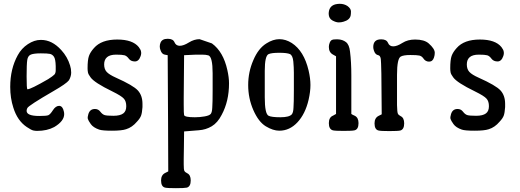

<svg xmlns="http://www.w3.org/2000/svg" viewBox="-20 -694 2759 1018"><path d="M121.1 -106.4Q121.1 -79.1 188.5 -79.1Q225.6 -79.1 235.8 -83Q246.1 -86.9 260.7 -109.9Q275.4 -132.8 293.9 -132.8Q312.5 -131.8 318.4 -103.5Q320.3 -96.7 320.3 -88.9Q320.3 -51.8 267.6 -20.5Q229.5 0 176.8 0Q166 0 155.8 -2.4Q145.5 -4.9 122.1 -20.5Q72.3 -53.7 50.8 -123Q34.2 -173.8 34.2 -233.4Q34.2 -329.1 74.2 -401.4Q93.8 -437.5 127.9 -460Q162.1 -482.4 195.3 -482.4H198.2Q255.9 -482.4 304.7 -428.7Q337.9 -392.6 351.6 -346.7Q357.4 -329.1 357.4 -309.1Q357.4 -289.1 345.7 -268.6Q333 -251 261.7 -210Q131.8 -134.8 125 -121.1Q121.1 -113.3 121.1 -106.4ZM245.1 -408.2Q232.4 -411.1 196.3 -411.1Q160.2 -411.1 144 -404.8Q127.9 -398.4 124.5 -376Q121.1 -353.5 121.1 -289.1Q121.1 -224.6 125 -220.7H126Q142.6 -220.7 235.4 -274.4Q259.8 -290 267.6 -297.9Q275.4 -304.7 275.4 -322.3V-343.8Q274.4 -380.9 266.1 -393.1Q257.8 -405.3 245.1 -408.2Z M706.1 -48.8Q680.7 -18.6 648.4 -8.8Q625 -1 573.7 -1Q522.5 -1 505.9 -6.8Q474.6 -17.6 461.4 -36.1Q448.2 -54.7 445.8 -63.5Q443.4 -72.3 448.2 -87.9Q456.1 -116.2 483.4 -116.2Q501 -116.2 511.7 -102.1Q522.5 -87.9 534.2 -84Q545.9 -80.1 581.5 -80.1Q617.2 -80.1 633.8 -92.8Q649.4 -104.5 649.4 -130.9Q649.4 -157.2 636.7 -170.9Q624 -185.5 576.2 -209Q479.5 -255.9 460 -284.2Q448.2 -299.8 446.3 -310.1Q444.3 -320.3 444.3 -332Q444.3 -377 451.7 -397.5Q459 -418 478.5 -439.5Q517.6 -484.4 601.6 -484.4Q683.6 -484.4 715.8 -444.3Q726.6 -429.7 727.5 -421.9Q730.5 -410.2 725.6 -396.5Q715.8 -368.2 695.3 -368.2Q673.8 -368.2 663.1 -382.8Q652.3 -397.5 640.1 -400.9Q627.9 -404.3 595.7 -404.3Q563.5 -404.3 547.9 -391.1Q532.2 -377.9 532.2 -352.5Q532.2 -327.1 545.9 -312.5Q559.6 -297.9 594.7 -282.2Q686.5 -241.2 710.9 -214.4Q735.4 -187.5 735.4 -143.6V-126Q733.4 -95.7 728 -81.1Q722.7 -66.4 706.1 -48.8Z M855.5 300.8Q834 295.9 834 262.7Q834 233.4 856.4 222.7L872.1 214.8Q872.1 112.3 871.1 -42Q870.1 -196.3 869.1 -401.4Q863.3 -402.3 853.5 -404.3Q837.9 -407.2 831.1 -427.7Q827.1 -437.5 827.1 -447.8Q827.1 -458 831.1 -467.8Q839.8 -488.3 868.2 -488.3Q869.1 -488.3 870.1 -488.3Q897.5 -488.3 905.3 -469.7Q913.1 -451.2 933.1 -451.2Q953.1 -451.2 981.4 -468.8Q1009.8 -486.3 1038.1 -486.3L1103.5 -463.9Q1164.1 -419.9 1185.5 -322.3Q1194.3 -283.2 1194.3 -252Q1194.3 -157.2 1155.3 -85Q1133.8 -43 1102.5 -24.4Q1071.3 -5.9 1034.2 -3.4Q997.1 -1 956.1 2.9Q956.1 38.1 955.1 84.5Q954.1 130.9 954.1 148.4V177.7Q954.1 205.1 957.5 211.9Q960.9 218.8 972.7 224.6Q991.2 233.4 991.2 262.7Q991.2 294.9 970.7 300.8Q958 303.7 912.6 303.7Q867.2 303.7 855.5 300.8ZM956.1 -401.4 954.1 -175.8V-138.7Q954.1 -89.8 956.1 -84Q959 -72.3 1012.7 -72.3H1013.7Q1039.1 -72.3 1064.5 -76.7Q1089.8 -81.1 1097.2 -89.8Q1104.5 -98.6 1105.5 -124Q1107.4 -149.4 1107.4 -213.9V-305.7Q1107.4 -392.6 1085 -400.4Q1071.3 -404.3 1051.8 -404.3H1019.5Q999 -403.3 956.1 -401.4Z M1460.9 -1Q1427.7 -1 1389.2 -24.4Q1350.6 -47.9 1323.2 -110.4Q1295.9 -172.9 1295.9 -243.2Q1295.9 -312.5 1323.2 -375Q1349.6 -437.5 1392.6 -463.9Q1427.7 -486.3 1461.4 -486.3Q1495.1 -486.3 1527.3 -465.8Q1591.8 -423.8 1616.2 -320.3Q1626 -278.3 1626 -243.2Q1626 -208 1616.2 -165Q1598.6 -89.8 1557.1 -45.4Q1515.6 -1 1460.9 -1ZM1383.8 -177.7Q1383.8 -89.8 1404.3 -80.1Q1419.9 -72.3 1466.8 -72.3Q1513.7 -72.3 1527.3 -87.9Q1535.2 -97.7 1536.1 -123Q1538.1 -148.4 1538.1 -214.8Q1538.1 -214.8 1538.1 -308.6Q1538.1 -335.9 1535.2 -367.7Q1532.2 -399.4 1517.6 -407.2Q1502 -414.1 1460.9 -414.1Q1419.9 -414.1 1404.3 -407.2Q1383.8 -398.4 1383.8 -318.4Q1383.8 -314.5 1383.8 -310.5Z M1745.1 -2.9Q1723.6 -8.8 1723.6 -41Q1723.6 -72.3 1746.1 -81.1Q1751 -84 1761.7 -89.8V-395.5Q1755.9 -398.4 1746.1 -404.3Q1723.6 -416 1723.6 -445.3Q1723.6 -456.1 1728 -467.3Q1732.4 -478.5 1740.2 -482.4Q1745.1 -485.4 1761.7 -485.4Q1765.6 -485.4 1771.5 -485.4Q1796.9 -484.4 1814.5 -470.7Q1832 -457 1835.9 -419.9Q1842.8 -365.2 1842.8 -293.9Q1842.8 -285.2 1842.8 -276.4V-89.8Q1847.7 -85.9 1861.3 -80.1Q1880.9 -70.3 1880.9 -41Q1880.9 -7.8 1859.4 -2.9Q1847.7 0 1802.2 0Q1756.8 0 1745.1 -2.9ZM1801.8 -579.1Q1790 -575.2 1775.9 -575.2Q1761.7 -575.2 1742.7 -585.4Q1723.6 -595.7 1722.7 -620.1Q1722.7 -661.1 1757.8 -670.9Q1770.5 -673.8 1781.2 -673.8Q1804.7 -673.8 1822.3 -662.1Q1840.8 -648.4 1840.8 -633.3Q1840.8 -618.2 1838.9 -610.4Q1833 -587.9 1801.8 -579.1Z M1959 -444.3Q1959 -485.4 2000 -485.4Q2001 -485.4 2002 -485.4Q2029.3 -485.4 2037.1 -466.8Q2044.9 -448.2 2064.9 -448.2Q2085 -448.2 2113.3 -466.3Q2141.6 -484.4 2180.7 -484.4Q2229.5 -484.4 2252.9 -463.9Q2285.2 -435.5 2285.2 -414.1Q2285.2 -401.4 2281.2 -389.6Q2274.4 -367.2 2254.9 -367.2Q2235.4 -367.2 2223.6 -385.7Q2215.8 -396.5 2203.6 -399.4Q2191.4 -402.3 2155.8 -402.3Q2120.1 -402.3 2105.5 -394.5Q2085 -384.8 2085 -296.9V-136.7Q2085.9 -99.6 2089.4 -91.8Q2092.8 -84 2104.5 -78.1Q2123 -69.3 2123 -40Q2123 -7.8 2102.5 -2Q2089.8 1 2044.4 1Q1999 1 1987.3 -2Q1965.8 -6.8 1965.8 -40Q1965.8 -69.3 1988.3 -80.1L2003.9 -87.9L2002 -303.7Q2001 -328.1 2000.5 -356.9Q2000 -385.7 1996.1 -391.6Q1993.2 -399.4 1985.4 -401.4Q1969.7 -404.3 1962.9 -424.8Q1959 -435.5 1959 -444.3Z M2628.9 -48.8Q2603.5 -18.6 2571.3 -8.8Q2547.9 -1 2496.6 -1Q2445.3 -1 2428.7 -6.8Q2397.5 -17.6 2384.3 -36.1Q2371.1 -54.7 2368.7 -63.5Q2366.2 -72.3 2371.1 -87.9Q2378.9 -116.2 2406.2 -116.2Q2423.8 -116.2 2434.6 -102.1Q2445.3 -87.9 2457 -84Q2468.8 -80.1 2504.4 -80.1Q2540 -80.1 2556.6 -92.8Q2572.3 -104.5 2572.3 -130.9Q2572.3 -157.2 2559.6 -170.9Q2546.9 -185.5 2499 -209Q2402.3 -255.9 2382.8 -284.2Q2371.1 -299.8 2369.1 -310.1Q2367.2 -320.3 2367.2 -332Q2367.2 -377 2374.5 -397.5Q2381.8 -418 2401.4 -439.5Q2440.4 -484.4 2524.4 -484.4Q2606.4 -484.4 2638.7 -444.3Q2649.4 -429.7 2650.4 -421.9Q2653.3 -410.2 2648.4 -396.5Q2638.7 -368.2 2618.2 -368.2Q2596.7 -368.2 2585.9 -382.8Q2575.2 -397.5 2563 -400.9Q2550.8 -404.3 2518.6 -404.3Q2486.3 -404.3 2470.7 -391.1Q2455.1 -377.9 2455.1 -352.5Q2455.1 -327.1 2468.8 -312.5Q2482.4 -297.9 2517.6 -282.2Q2609.4 -241.2 2633.8 -214.4Q2658.2 -187.5 2658.2 -143.6V-126Q2656.2 -95.7 2650.9 -81.1Q2645.5 -66.4 2628.9 -48.8Z"/></svg>

Font: Semi-Sweet
Style: Book
Weight: 400
Designer: Walter E Stewart
Version: 0.5